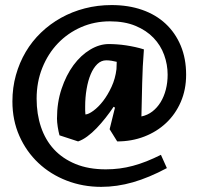

<svg xmlns="http://www.w3.org/2000/svg" viewBox="-20 -579 792 755"><path d="M536.1 -121.1Q560.1 -126 579.1 -140.6Q598.1 -155.3 611.6 -177.2Q625 -199.2 632.1 -226.8Q639.2 -254.4 639.2 -285.2Q639.2 -325.2 625.5 -363Q611.8 -400.9 583.7 -430.2Q555.7 -459.5 512.9 -477.3Q470.2 -495.1 412.1 -495.1Q351.6 -495.1 299.1 -472.2Q246.6 -449.2 207.8 -408.7Q168.9 -368.2 146.5 -312.5Q124 -256.8 124 -190.9Q124 -130.9 141.1 -79.8Q158.2 -28.8 192.1 8.1Q226.1 44.9 277.1 65.9Q328.1 86.9 396 86.9Q423.8 86.9 450.2 83.5Q476.6 80.1 502.9 73Q529.3 65.9 556.4 55.2Q583.5 44.4 612.8 29.8L636.2 82Q565.9 119.6 502.9 137.7Q439.9 155.8 377.9 155.8Q305.7 155.8 241.9 131.1Q178.2 106.4 130.9 61.8Q83.5 17.1 56.2 -44.4Q28.8 -106 28.8 -180.2Q28.8 -234.4 42.5 -283.4Q56.2 -332.5 81.1 -374.8Q106 -417 141.4 -450.9Q176.8 -484.9 220.2 -509Q263.7 -533.2 313.7 -546.1Q363.8 -559.1 418.9 -559.1Q484.9 -559.1 538.8 -540.3Q592.8 -521.5 631.1 -485.8Q669.4 -450.2 690.7 -399.4Q711.9 -348.6 711.9 -285.2Q711.9 -226.6 690.9 -178.2Q669.9 -129.9 633.3 -95.5Q596.7 -61 547.4 -42Q498 -22.9 440.9 -22.9L411.1 -70.8L432.1 -155.8L426.8 -159.2Q412.1 -137.2 395 -115.5Q377.9 -93.8 359.9 -75Q341.8 -56.2 323.2 -42.5Q304.7 -28.8 287.1 -22.9L213.9 -46.9Q211.9 -53.7 210.2 -62.5Q208.5 -71.3 207 -80.3Q205.6 -89.4 204.8 -97.9Q204.1 -106.4 204.1 -112.8Q204.1 -176.3 222.2 -230Q240.2 -283.7 269 -322.8Q297.9 -361.8 334.5 -383.8Q371.1 -405.8 408.2 -405.8Q423.3 -405.8 440.7 -404.5Q458 -403.3 475.8 -400.6Q493.7 -397.9 511.5 -394Q529.3 -390.1 545.9 -384.8Q540.5 -317.4 539.1 -252.4Q537.6 -187.5 536.1 -121.1ZM439 -335.9Q429.7 -338.4 418.7 -340.1Q407.7 -341.8 397.9 -341.8Q377.9 -341.8 362.5 -326.9Q347.2 -312 336.7 -287.1Q326.2 -262.2 320.6 -229.2Q314.9 -196.3 314.9 -160.2Q314.9 -152.3 314.9 -144.8Q314.9 -137.2 315.9 -128.9Q328.1 -129.4 347.4 -143.6Q366.7 -157.7 385.3 -181.6Q403.8 -205.6 418.7 -237.8Q433.6 -270 438 -307.1Z"/></svg>

Font: Simonetta
Style: Black Italic
Weight: 900
Italic angle: -2°
Designer: Gayaneh Bagdasaryan
Foundry: Brownfox
Version: Version 1.002